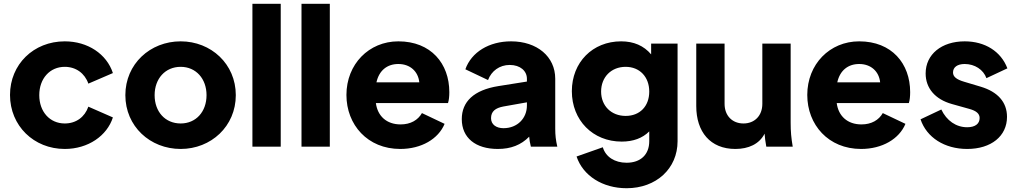

<svg xmlns="http://www.w3.org/2000/svg" viewBox="-20 -777 5389 1017"><path d="M323 12C447 12 547 -58 578 -155L448 -212C429 -157 383 -123 323 -123C244 -123 188 -185 188 -273C188 -361 244 -423 323 -423C382 -423 429 -389 448 -334L578 -390C545 -491 445 -558 323 -558C158 -558 33 -436 33 -274C33 -111 159 12 323 12Z M937 12C1098 12 1229 -108 1229 -273C1229 -438 1098 -558 937 -558C775 -558 644 -438 644 -273C644 -108 775 12 937 12ZM799 -273C799 -360 855 -423 937 -423C1018 -423 1074 -360 1074 -273C1074 -185 1018 -123 937 -123C855 -123 799 -185 799 -273Z M1317 0H1467V-757H1317Z M1577 0H1727V-757H1577Z M2100 12C2212 12 2302 -41 2335 -121L2215 -178C2194 -141 2155 -118 2102 -118C2028 -118 1980 -162 1971 -231H2353C2358 -246 2360 -267 2360 -289C2360 -440 2263 -558 2090 -558C1934 -558 1815 -437 1815 -274C1815 -116 1927 12 2100 12ZM1974 -341C1988 -404 2031 -438 2090 -438C2152 -438 2195 -399 2201 -341Z M2617 12C2686 12 2740 -9 2783 -53C2784 -37 2787 -20 2792 0H2932C2924 -35 2921 -60 2921 -96V-360C2921 -477 2825 -558 2687 -558C2571 -558 2477 -501 2445 -410L2565 -353C2583 -401 2626 -433 2680 -433C2736 -433 2771 -401 2771 -360V-345L2620 -321C2489 -300 2426 -238 2426 -146C2426 -47 2499 12 2617 12ZM2581 -151C2581 -187 2604 -205 2647 -213L2771 -235V-218C2771 -151 2721 -98 2647 -98C2609 -98 2581 -117 2581 -151Z M3299 220C3456 220 3569 116 3569 -29V-546H3429V-489C3390 -535 3337 -558 3270 -558C3119 -558 3009 -447 3009 -294C3009 -140 3120 -27 3273 -27C3334 -27 3383 -45 3419 -81V-29C3419 42 3373 85 3299 85C3236 85 3188 54 3173 3L3034 52C3068 154 3172 220 3299 220ZM3164 -292C3164 -369 3218 -423 3294 -423C3368 -423 3419 -370 3419 -292C3419 -214 3369 -163 3294 -163C3218 -163 3164 -216 3164 -292Z M3875 12C3945 12 4002 -14 4030 -69C4031 -50 4034 -28 4039 0H4179C4171 -47 4168 -80 4168 -127V-546H4018V-227C4018 -164 3977 -123 3918 -123C3859 -123 3818 -164 3818 -227V-546H3668V-215C3668 -79 3742 12 3875 12Z M4541 12C4653 12 4743 -41 4776 -121L4656 -178C4635 -141 4596 -118 4543 -118C4469 -118 4421 -162 4412 -231H4794C4799 -246 4801 -267 4801 -289C4801 -440 4704 -558 4531 -558C4375 -558 4256 -437 4256 -274C4256 -116 4368 12 4541 12ZM4415 -341C4429 -404 4472 -438 4531 -438C4593 -438 4636 -399 4642 -341Z M5103 12C5230 12 5314 -56 5314 -158C5314 -236 5265 -291 5174 -318L5087 -344C5046 -356 5028 -371 5028 -393C5028 -421 5051 -438 5090 -438C5143 -438 5189 -408 5205 -363L5316 -415C5282 -505 5197 -558 5090 -558C4967 -558 4883 -489 4883 -388C4883 -310 4933 -251 5022 -226L5115 -200C5151 -190 5169 -175 5169 -152C5169 -121 5145 -103 5103 -103C5044 -103 4994 -138 4966 -197L4856 -145C4888 -49 4983 12 5103 12Z"/></svg>

Font: Mluvka ExtraBold
Style: Regular
Weight: 800
Designer: Modified by Jiří Krblich, Original typeface by Gumpita Rahayu
Foundry: Gumpita Rahayu & Jiří Krblich
Version: Version 2.000;Glyphs 3.1.1 (3134)